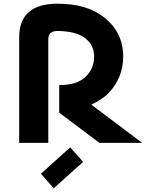

<svg xmlns="http://www.w3.org/2000/svg" viewBox="-20 -767 786 1031"><path d="M83 0V-565.9Q83 -747.1 288.1 -747.1Q439.9 -747.1 529.8 -680.7Q641.6 -598.1 641.6 -463.4Q641.6 -352.1 565.4 -269.5Q533.2 -234.9 470.2 -205.1L743.2 0H513.7L297.9 -162.1V-310.1Q393.1 -310.1 439 -354Q485.4 -397.9 485.4 -462.4Q485.4 -526.9 435.3 -563.5Q385.3 -600.1 288.1 -600.6Q239.3 -600.6 239.3 -556.2V0ZM356.9 24.4 426.3 102.1 268.6 244.1 199.7 166Z"/></svg>

Font: Newest Shape
Style: Bold
Weight: 700
Designer: Wojciech Kalinowski "wmk69" (wmk69@o2.pl)
Foundry: Wojciech Kalinowski "wmk69" (wmk69@o2.pl)
Version: Version 1.0.0; 2022-02-24